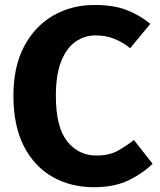

<svg xmlns="http://www.w3.org/2000/svg" viewBox="-20 -749 655 786"><path d="M367.2 -728.7Q443.6 -728.7 497.2 -708.5Q550.8 -688.2 595.4 -651.3L512.8 -551.8Q483.6 -575.9 448.2 -590Q412.8 -604.1 371.3 -604.1Q326.7 -604.1 289.7 -578.7Q252.8 -553.3 230.8 -498.7Q208.7 -444.1 208.7 -356.9Q208.7 -228.7 255.1 -170.5Q301.5 -112.3 374.4 -112.3Q427.7 -112.3 463.1 -132.3Q498.5 -152.3 528.2 -175.9L604.6 -78.5Q564.6 -39 506.2 -10.8Q447.7 17.4 365.1 17.4Q268.7 17.4 194.1 -25.4Q119.5 -68.2 77.2 -151.5Q34.9 -234.9 34.9 -356.9Q34.9 -475.9 78.7 -559Q122.6 -642.1 197.9 -685.4Q273.3 -728.7 367.2 -728.7Z"/></svg>

Font: Fira Code
Style: Bold
Weight: 700
Monospace: yes
Designer: Carrois Corporate, Edenspiekermann AG, Nikita Prokopov
Foundry: Carrois Corporate, Edenspiekermann AG, Nikita Prokopov
Version: Version 6.000; ttfautohint (v1.8.2) -l 8 -r 50 -G 200 -x 14 